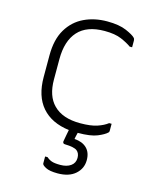

<svg xmlns="http://www.w3.org/2000/svg" viewBox="-114 -612 728 909"><g transform="rotate(15 250.0 -158.0)"><path d="M298 -536Q357 -536 392.5 -520.5Q428 -505 438 -494Q443 -489 443 -481V-448H431Q412 -462 380.5 -475.5Q349 -489 298 -489Q211 -489 168 -441.5Q125 -394 125 -305V-205Q125 -124 167 -82Q211 -37 298 -37Q350 -37 381 -47.5Q412 -58 431 -73H443V-38Q443 -33 440 -30Q427 -17 394.5 -3.5Q362 10 299 10Q296 21 294 31L292 42Q330 44 352 65Q374 86 374 124Q374 165 343 192.5Q312 220 256 220Q217 220 198 210Q179 200 179 192V158H191Q202 168 216 173Q230 178 258 178Q290 178 309.5 164Q329 150 329 125Q329 102 314.5 90.5Q300 79 255 78Q244 78 244 67Q247 51 249.5 36.5Q252 22 255 8Q168 -3 121.5 -56.5Q75 -110 75 -204V-310Q75 -388 105 -438Q135 -488 185.5 -512Q236 -536 298 -536Z"/></g></svg>

Font: Recursive Sn Lnr St Lt
Style: Regular
Weight: 300
Version: Version 1.079;hotconv 1.0.112;makeotfexe 2.5.65598; ttfautoh